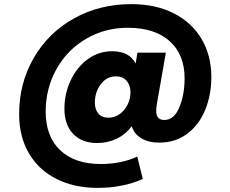

<svg xmlns="http://www.w3.org/2000/svg" viewBox="-20 -688 1120 933"><path d="M1007 -313Q1007 -228 977.5 -155Q948 -82 890.5 -38.5Q833 5 754 5Q701 5 666.5 -16Q632 -37 620 -75Q592 -36 548 -14.5Q504 7 452 7Q378 7 335.5 -37.5Q293 -82 293 -159Q293 -232 323 -296.5Q353 -361 406 -400Q459 -439 525 -439Q609 -439 639 -379L648 -432H786L742 -181Q739 -163 739 -149Q739 -105 778 -105Q826 -105 851.5 -166.5Q877 -228 877 -308Q877 -423 804.5 -488Q732 -553 601 -553Q489 -553 397.5 -499Q306 -445 254 -351.5Q202 -258 202 -146Q202 -25 272.5 42Q343 109 470 109Q569 109 647 73L674 182Q576 225 454 225Q340 225 253.5 181Q167 137 120 56Q73 -25 73 -133Q73 -284 144 -406.5Q215 -529 339.5 -598.5Q464 -668 618 -668Q736 -668 824 -623.5Q912 -579 959.5 -498.5Q1007 -418 1007 -313ZM614 -240Q614 -274 595 -295.5Q576 -317 543 -317Q499 -317 470 -279Q441 -241 441 -189Q441 -156 458 -136Q475 -116 508 -116Q536 -116 560.5 -133Q585 -150 599.5 -178.5Q614 -207 614 -240Z"/></svg>

Font: IBM-Poppins
Style: Poppins-Bold
Weight: 700
Designer: Mike Abbink, Paul van der Laan, Pieter van Rosmalen, Ben Mitchell, Mark Frömberg
Foundry: Bold Monday
Version: Version 1.1